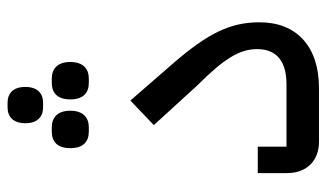

<svg xmlns="http://www.w3.org/2000/svg" viewBox="-198 -666 864 508"><g transform="rotate(-90 234.0 -412.0)"><path d="M269 -609H280C306 -609 324 -624 324 -658C324 -692 306 -707 280 -707H269C242 -707 225 -692 225 -658C225 -624 242 -609 269 -609ZM140 -609H151C177 -609 195 -624 195 -658C195 -692 177 -707 151 -707H140C113 -707 96 -692 96 -658C96 -624 113 -609 140 -609ZM204 -730H216C241 -730 258 -745 258 -777C258 -809 241 -824 216 -824H204C179 -824 162 -809 162 -777C162 -745 179 -730 204 -730ZM113 0H255C366 0 429 -60 429 -157C429 -234 401 -292 322 -384L222 -499L157 -437L262 -322C333 -251 358 -210 358 -164C358 -124 339 -86 265 -86H100V-162H30V-85C30 -30 65 0 113 0Z"/></g></svg>

Font: IBM Plex Arabic
Style: Regular
Weight: 400
Designer: Mike Abbink, Paul van der Laan, Pieter van Rosmalen, Wael Morcos, Khajak Apelian
Foundry: Bold Monday
Version: Version 1.0